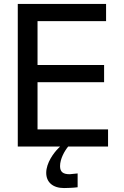

<svg xmlns="http://www.w3.org/2000/svg" viewBox="-20 -742 627 972"><path d="M373 136 333 140C300 140 284 129 284 99C284 62 307 22 325 0H527V-87H170V-326H507V-413H170V-635H517V-722H70V0H284L275 9C253 31 214 82 214 133C214 180 247 210 304 210C314 210 352 209 373 206Z"/></svg>

Font: Perun
Style: Regular
Weight: 400
Foundry: Copyright (c) Stefan Peev, Context Ltd, 2016
Version: Version 1.089